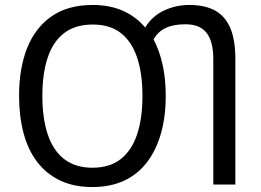

<svg xmlns="http://www.w3.org/2000/svg" viewBox="-20 -745 1054 775"><path d="M649 -358Q649 -275 630 -207.5Q611 -140 574 -91Q537 -42 481.5 -16Q426 10 353 10Q278 10 222.5 -16.5Q167 -43 130 -91.5Q93 -140 75 -208Q57 -276 57 -359Q57 -469 89.5 -551Q122 -633 188 -679Q254 -725 354 -725Q423 -725 476 -701.5Q529 -678 566 -634Q595 -681 643 -703Q691 -725 744 -725Q807 -725 848 -702.5Q889 -680 909.5 -632Q930 -584 930 -507V0H841V-507Q841 -577 814 -612Q787 -647 729 -647Q680 -647 648.5 -632Q617 -617 600 -586Q624 -540 636.5 -483Q649 -426 649 -358ZM151 -358Q151 -268 172.5 -203Q194 -138 239 -103Q284 -68 353 -68Q423 -68 467.5 -103Q512 -138 533.5 -203Q555 -268 555 -358Q555 -448 533.5 -512.5Q512 -577 468 -611.5Q424 -646 354 -646Q284 -646 239 -611.5Q194 -577 172.5 -512.5Q151 -448 151 -358Z"/></svg>

Font: Noto Sans Display
Style: Regular
Weight: 400
Designer: Monotype Design Team
Foundry: Monotype Imaging Inc.
Version: Version 2.003